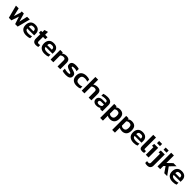

<svg xmlns="http://www.w3.org/2000/svg" viewBox="890 -3560 6681 6681"><g transform="rotate(45 4230.0 -220.0)"><path d="M162 0 37 -474H172L244 -166L323 -413V-474H426L516 -166L586 -474H720L596 0H472L381 -277L288 0Z M1016 10Q893 10 821 -51.5Q749 -113 749 -238Q749 -351 809.5 -417.5Q870 -484 990 -484Q1100 -484 1158.5 -426.5Q1217 -369 1217 -276V-190H874Q885 -133 926.5 -112Q968 -91 1044 -91Q1082 -91 1121.5 -98Q1161 -105 1189 -116V-20Q1156 -5 1112 2.5Q1068 10 1016 10ZM874 -273H1099V-299Q1099 -340 1075 -363.5Q1051 -387 994 -387Q927 -387 900.5 -360Q874 -333 874 -273Z M1499 10Q1417 10 1377.5 -33Q1338 -76 1338 -150V-370H1271V-474H1338V-576L1473 -616V-474H1593L1585 -370H1473V-159Q1473 -120 1491 -105.5Q1509 -91 1547 -91Q1575 -91 1605 -101V-8Q1583 1 1557 5.5Q1531 10 1499 10Z M1921 10Q1798 10 1726 -51.5Q1654 -113 1654 -238Q1654 -351 1714.5 -417.5Q1775 -484 1895 -484Q2005 -484 2063.5 -426.5Q2122 -369 2122 -276V-190H1779Q1790 -133 1831.5 -112Q1873 -91 1949 -91Q1987 -91 2026.5 -98Q2066 -105 2094 -116V-20Q2061 -5 2017 2.5Q1973 10 1921 10ZM1779 -273H2004V-299Q2004 -340 1980 -363.5Q1956 -387 1899 -387Q1832 -387 1805.5 -360Q1779 -333 1779 -273Z M2216 0V-474H2341L2346 -429Q2375 -451 2419.5 -467.5Q2464 -484 2513 -484Q2607 -484 2650 -440Q2693 -396 2693 -304V0H2558V-297Q2558 -345 2538.5 -365Q2519 -385 2466 -385Q2435 -385 2403.5 -371Q2372 -357 2351 -336V0Z M2970 10Q2917 10 2869 2.5Q2821 -5 2792 -16V-128Q2827 -114 2871 -106.5Q2915 -99 2952 -99Q3002 -99 3022.5 -105Q3043 -111 3043 -132Q3043 -156 3011.5 -167Q2980 -178 2918 -198Q2853 -220 2818 -251Q2783 -282 2783 -343Q2783 -411 2832.5 -447.5Q2882 -484 2992 -484Q3036 -484 3075 -477.5Q3114 -471 3141 -462V-351Q3114 -364 3079 -370.5Q3044 -377 3014 -377Q2971 -377 2945.5 -371Q2920 -365 2920 -345Q2920 -323 2947.5 -314Q2975 -305 3033 -287Q3090 -270 3122 -250Q3154 -230 3167 -202.5Q3180 -175 3180 -134Q3180 10 2970 10Z M3501 10Q3374 10 3306.5 -53Q3239 -116 3239 -237Q3239 -362 3311.5 -423Q3384 -484 3505 -484Q3555 -484 3591 -477Q3627 -470 3661 -454V-357Q3636 -369 3603 -376Q3570 -383 3532 -383Q3456 -383 3416 -351.5Q3376 -320 3376 -237Q3376 -161 3412.5 -126Q3449 -91 3531 -91Q3566 -91 3599.5 -98Q3633 -105 3662 -119V-19Q3595 10 3501 10Z M3747 0V-674H3882V-434Q3911 -456 3953 -470Q3995 -484 4044 -484Q4138 -484 4181 -440Q4224 -396 4224 -304V0H4089V-297Q4089 -345 4069.5 -365Q4050 -385 3997 -385Q3966 -385 3934.5 -371Q3903 -357 3882 -336V0Z M4468 10Q4423 10 4384.5 -6.5Q4346 -23 4322.5 -55.5Q4299 -88 4299 -137Q4299 -207 4348.5 -249Q4398 -291 4495 -291H4635V-304Q4635 -348 4610.5 -366Q4586 -384 4512 -384Q4431 -384 4356 -359V-454Q4389 -467 4436.5 -475.5Q4484 -484 4540 -484Q4647 -484 4705.5 -440.5Q4764 -397 4764 -301V0H4647L4640 -43Q4612 -18 4571 -4Q4530 10 4468 10ZM4505 -79Q4550 -79 4583 -94Q4616 -109 4635 -132V-207H4498Q4419 -207 4419 -142Q4419 -79 4505 -79Z M4873 216V-474H4990L4997 -430Q5028 -456 5065 -470Q5102 -484 5152 -484Q5256 -484 5312.5 -427.5Q5369 -371 5369 -243Q5369 -115 5308.5 -52.5Q5248 10 5144 10Q5064 10 5008 -26V216ZM5110 -89Q5170 -89 5201 -126Q5232 -163 5232 -242Q5232 -318 5204 -351.5Q5176 -385 5114 -385Q5052 -385 5008 -342V-125Q5029 -109 5052.5 -99Q5076 -89 5110 -89Z M5463 216V-474H5580L5587 -430Q5618 -456 5655 -470Q5692 -484 5742 -484Q5846 -484 5902.5 -427.5Q5959 -371 5959 -243Q5959 -115 5898.5 -52.5Q5838 10 5734 10Q5654 10 5598 -26V216ZM5700 -89Q5760 -89 5791 -126Q5822 -163 5822 -242Q5822 -318 5794 -351.5Q5766 -385 5704 -385Q5642 -385 5598 -342V-125Q5619 -109 5642.5 -99Q5666 -89 5700 -89Z M6300 10Q6177 10 6105 -51.5Q6033 -113 6033 -238Q6033 -351 6093.5 -417.5Q6154 -484 6274 -484Q6384 -484 6442.5 -426.5Q6501 -369 6501 -276V-190H6158Q6169 -133 6210.5 -112Q6252 -91 6328 -91Q6366 -91 6405.5 -98Q6445 -105 6473 -116V-20Q6440 -5 6396 2.5Q6352 10 6300 10ZM6158 -273H6383V-299Q6383 -340 6359 -363.5Q6335 -387 6278 -387Q6211 -387 6184.5 -360Q6158 -333 6158 -273Z M6727 10Q6658 10 6626.5 -22Q6595 -54 6595 -124V-674H6730V-135Q6730 -110 6740 -100.5Q6750 -91 6769 -91Q6795 -91 6816 -98V-5Q6778 10 6727 10Z M6891 -561V-667H7038V-561ZM6902 0V-374H6831L6843 -474H7037V0Z M7214 -561V-667H7361V-561ZM7197 234Q7134 234 7089 216V123Q7105 128 7120.5 130.5Q7136 133 7149 133Q7190 133 7208 116.5Q7226 100 7226 64V-374H7155L7167 -474H7361V77Q7361 147 7320.5 190.5Q7280 234 7197 234Z M7476 0V-674H7611V-303L7788 -474H7942L7751 -280L7953 0H7810L7666 -209L7611 -156V0Z M8222 10Q8099 10 8027 -51.5Q7955 -113 7955 -238Q7955 -351 8015.5 -417.5Q8076 -484 8196 -484Q8306 -484 8364.5 -426.5Q8423 -369 8423 -276V-190H8080Q8091 -133 8132.5 -112Q8174 -91 8250 -91Q8288 -91 8327.5 -98Q8367 -105 8395 -116V-20Q8362 -5 8318 2.5Q8274 10 8222 10ZM8080 -273H8305V-299Q8305 -340 8281 -363.5Q8257 -387 8200 -387Q8133 -387 8106.5 -360Q8080 -333 8080 -273Z"/></g></svg>

Font: Kanit Medium
Style: Regular
Weight: 500
Designer: Katatrad Team
Foundry: CadsonDemak
Version: Version 2.000; ttfautohint (v1.8.3)